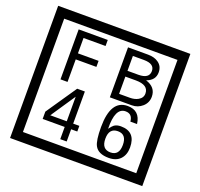

<svg xmlns="http://www.w3.org/2000/svg" viewBox="-170 -1151 1496 1433"><g transform="rotate(20 577.5 -435.0)"><path d="M1103 90H53V-960H1103ZM1028 15V-885H128V15ZM488 -799H313V-677H477V-629H313V-450H257V-847H488ZM942 -561Q942 -513 906.5 -481.5Q871 -450 823 -450H649V-847H808Q859 -847 891 -824Q928 -798 928 -749Q928 -686 860 -662Q942 -636 942 -561ZM877 -741Q877 -799 792 -799H705V-681H791Q877 -681 877 -741ZM889 -567Q889 -635 788 -635H705V-498H791Q828 -498 855 -513Q889 -532 889 -567ZM508 -127H459V-30H408V-127H233V-185L398 -427H459V-172H508ZM408 -172V-367L277 -172ZM919 -149Q919 -91 886.5 -56.5Q854 -22 795 -22Q711 -22 684 -73Q663 -111 663 -219Q663 -435 797 -435Q895 -435 908 -332H855Q850 -392 796 -392Q713 -392 717 -225Q738 -253 748 -260Q768 -275 801 -275Q919 -275 919 -149ZM862 -149Q862 -233 793 -233Q723 -233 723 -149Q723 -65 793 -65Q862 -65 862 -149Z"/></g></svg>

Font: Unicode BMP Fallback SIL
Style: Regular
Weight: 400
Foundry: NRSI, SIL International
Version: Version 5.1 Based on Unicode 5.1